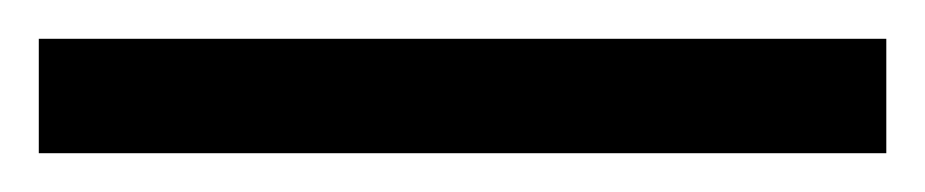

<svg xmlns="http://www.w3.org/2000/svg" viewBox="-25 -839 477 99"><path d="M-5 -760V-819H432V-760Z"/></svg>

Font: Noto Serif Lao SemiCondensed
Style: Bold
Weight: 700
Width: 4
Designer: Monotype Design Team
Foundry: Monotype Imaging Inc.
Version: Version 2.003; ttfautohint (v1.8.4.7-5d5b)